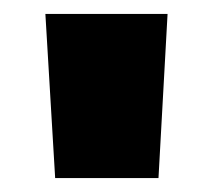

<svg xmlns="http://www.w3.org/2000/svg" viewBox="-20 -823 305 275"><path d="M220 -803 207 -568H59L45 -803Z"/></svg>

Font: Poppins Black A&M
Style: Regular
Weight: 900
Designer: Ninad Kale (Devanagari), Jonny Pinhorn (Latin)
Foundry: Indian Type Foundry
Version: 4.004